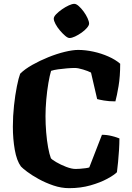

<svg xmlns="http://www.w3.org/2000/svg" viewBox="-20 -980 685 1000"><path d="M340 0Q299 0 258 -14Q217 -28 181.5 -47.5Q146 -67 121.5 -85.5Q97 -104 89 -113Q67 -143 57 -199.5Q47 -256 47 -320Q47 -375 53 -430.5Q59 -486 68 -530.5Q77 -575 85 -596Q109 -620 148 -642Q187 -664 231.5 -682Q276 -700 317.5 -710Q359 -720 387 -720Q425 -720 466.5 -711Q508 -702 545 -685.5Q582 -669 606 -648Q606 -582 597.5 -531.5Q589 -481 581 -452Q547 -452 521.5 -456.5Q496 -461 486 -464L454 -602Q439 -610 412.5 -618Q386 -626 370 -626Q353 -626 329 -624Q305 -622 283 -619Q261 -616 246 -611Q239 -588 232 -547.5Q225 -507 221 -461Q217 -415 217 -375Q217 -334 220.5 -291Q224 -248 230.5 -212.5Q237 -177 245 -156Q250 -149 273 -135.5Q296 -122 324.5 -111Q353 -100 374 -100Q382 -100 397 -101Q412 -102 426 -104Q440 -106 445 -108L511 -278Q537 -278 562.5 -271.5Q588 -265 602 -259Q602 -232 600 -199.5Q598 -167 595 -136.5Q592 -106 589 -83Q574 -68 538 -48.5Q502 -29 451 -14.5Q400 0 340 0ZM342 -782Q333 -782 319.5 -793.5Q306 -805 292 -821.5Q278 -838 269 -855Q260 -872 260 -883Q260 -893 272.5 -906Q285 -919 303 -931.5Q321 -944 338.5 -952Q356 -960 367 -960Q377 -960 390 -948.5Q403 -937 415.5 -920Q428 -903 436 -885.5Q444 -868 444 -857Q444 -848 433 -835Q422 -822 405 -810Q388 -798 371 -790Q354 -782 342 -782Z"/></svg>

Font: Texturina 72pt Black
Style: Regular
Weight: 900
Designer: Guillermo Torres Carreño
Foundry: Omnibus-Type
Version: Version 1.002; ttfautohint (v1.8.3)